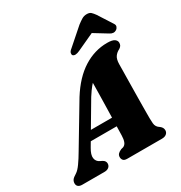

<svg xmlns="http://www.w3.org/2000/svg" viewBox="-243 -1092 1169 1242"><g transform="rotate(-30 341.5 -471.0)"><path d="M177 -181.5Q152 -140 156 -113.5Q160 -87 184.5 -75.5L200 -68Q211.5 -61.5 216 -53.8Q220.5 -46 220.5 -38Q220.5 -20.5 208.2 -10.2Q196 0 175.5 0H9.5Q-10 0 -20 -8.5Q-30 -17 -30 -32Q-30 -46 -22.5 -57.2Q-15 -68.5 9.5 -83Q28 -94.5 50.2 -125.8Q72.5 -157 95.5 -196.5L277.5 -500.5Q346 -609.5 429.5 -662Q513 -714.5 606.5 -714.5Q645 -714.5 660.5 -703.5Q676 -692.5 676 -676Q676 -664.5 671.5 -656.5Q667 -648.5 656 -641Q633 -630 619.8 -611.2Q606.5 -592.5 606 -555.5Q606 -538 605.5 -510.5Q605 -483 604.5 -449.5Q604 -416 603.5 -379.5Q603 -343 602.5 -307.5Q602 -272 601.8 -241Q601.5 -210 601.5 -187Q601.5 -164 601.5 -153Q602 -130.5 603.2 -116Q604.5 -101.5 611 -91.2Q617.5 -81 633.5 -70.5Q651 -56.5 651 -37Q651 -21 638.8 -10.5Q626.5 0 604.5 0H345.5Q324 0 316 -9.8Q308 -19.5 308 -33Q308 -47.5 316.8 -56.8Q325.5 -66 343 -73.5L358.5 -77.5Q375 -84 382 -102.5Q389 -121 389.5 -148.5Q390 -166 390.5 -192.5Q391 -219 392 -251.5Q393 -284 393.8 -320Q394.5 -356 395.5 -393Q396.5 -430 397 -465Q397.5 -500 398 -530.8Q398.5 -561.5 398.5 -585L445 -573Q432.5 -567 418.2 -556Q404 -545 386 -523.2Q368 -501.5 343 -462.5ZM152 -216 162.5 -279.5H448.5L443 -216ZM607.5 -844.5H511.5L649.5 -760Q676 -742.5 699 -757.5Q707.5 -763.5 711.8 -774.8Q716 -786 707.5 -798.5L638.5 -906Q627 -922 616.5 -931.8Q606 -941.5 585.5 -941.5Q565 -941.5 548.8 -931.8Q532.5 -922 511.5 -906L389 -798.5Q373 -786 370.8 -774.8Q368.5 -763.5 373.5 -757.5Q380.5 -750.5 393.5 -751Q406.5 -751.5 424.5 -760Z"/></g></svg>

Font: Fraunces Wonky
Style: Italic
Weight: 900
Italic angle: -16°
Version: Version 1.000;[b76b70a41]